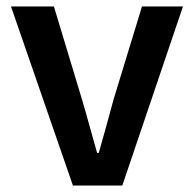

<svg xmlns="http://www.w3.org/2000/svg" viewBox="-20 -575 600 595"><path d="M206 0 14 -555H147L234 -267Q246 -227 257.5 -184.5Q269 -142 281 -101H286Q298 -142 309.5 -184.5Q321 -227 332 -267L420 -555H547L359 0Z"/></svg>

Font: Noto Sans JP Thin SemiBold
Style: Regular
Weight: 600
Version: Version 2.004-H2;hotconv 1.0.118;makeotfexe 2.5.65603